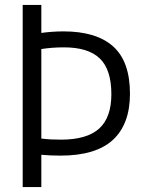

<svg xmlns="http://www.w3.org/2000/svg" viewBox="-20 -760 593 780"><path d="M72.2 0V-740H147.9V-626.2Q164.7 -628.7 188.9 -630.6Q213 -632.5 237.7 -632.5Q371.7 -632.5 439.9 -571.2Q508 -509.9 508 -379.3Q508 -255.6 438.6 -191.7Q369.1 -127.8 225.9 -127.8Q205 -127.8 186.3 -128.6Q167.6 -129.5 147.9 -131.1V0ZM228.1 -192.7Q332.8 -192.7 382.6 -237.5Q432.4 -282.3 432.4 -377.3Q432.4 -477.4 385.4 -522.5Q338.4 -567.6 240.2 -567.6Q215.2 -567.6 192.7 -565.9Q170.2 -564.2 147.9 -560.8V-197.2Q167.6 -194.6 187.4 -193.6Q207.2 -192.7 228.1 -192.7Z"/></svg>

Font: Encode Sans Condensed Thin
Style: Regular
Weight: 100
Width: 3
Designer: Multiple Designers
Foundry: Impallari Type
Version: Version 3.002